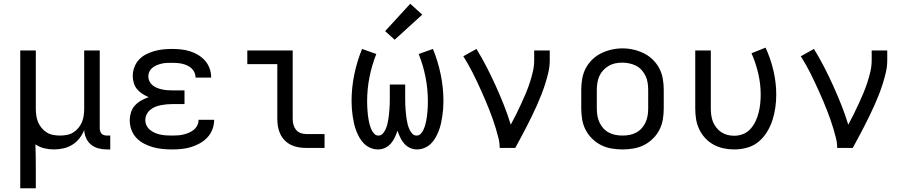

<svg xmlns="http://www.w3.org/2000/svg" viewBox="-20 -789 4840 1024"><path d="M88 215V-520H171V-210Q171 -192 173.5 -173.5Q176 -155 183 -138Q190 -121 202 -106.5Q214 -92 229.5 -82.5Q245 -73 263.5 -69.5Q282 -66 300 -66Q318 -66 336.5 -69.5Q355 -73 370.5 -82.5Q386 -92 398 -106.5Q410 -121 417 -138Q424 -155 426.5 -173.5Q429 -192 429 -210V-520H512V-104Q512 -97 514.5 -89Q517 -81 522.5 -75.5Q528 -70 535.5 -68Q543 -66 551 -66H568V8H551Q528 8 506 2.5Q484 -3 466.5 -17Q449 -31 439.5 -52Q430 -73 429 -96Q420 -72 404 -51.5Q388 -31 366.5 -17.5Q345 -4 319.5 2Q294 8 268 8Q242 8 216.5 2Q191 -4 169 -19Q170 13 170.5 44.5Q171 76 171 107V215Z M897 8Q872 8 846.5 5.5Q821 3 796 -4Q771 -11 748 -23Q725 -35 707.5 -53.5Q690 -72 681 -96.5Q672 -121 672 -147Q672 -168 678.5 -189.5Q685 -211 700 -227Q715 -243 734 -253.5Q753 -264 773 -271Q756 -278 739.5 -288.5Q723 -299 711 -313.5Q699 -328 693.5 -346.5Q688 -365 688 -384Q688 -408 696.5 -430.5Q705 -453 721 -470.5Q737 -488 758.5 -499Q780 -510 803 -516.5Q826 -523 849.5 -525.5Q873 -528 897 -528Q921 -528 945 -525.5Q969 -523 992 -516Q1015 -509 1036 -496.5Q1057 -484 1073 -466Q1089 -448 1097.5 -425Q1106 -402 1106 -378Q1106 -377 1106 -376.5Q1106 -376 1106 -375H1023Q1023 -375 1023 -375.5Q1023 -376 1023 -376Q1023 -390 1017 -403Q1011 -416 1001 -425Q991 -434 978 -440Q965 -446 951.5 -449Q938 -452 924.5 -453Q911 -454 897 -454Q884 -454 870.5 -453.5Q857 -453 843.5 -450Q830 -447 817.5 -442Q805 -437 794 -428.5Q783 -420 777 -408Q771 -396 771 -382Q771 -368 777 -355.5Q783 -343 794 -334Q805 -325 818 -320Q831 -315 844.5 -312Q858 -309 872 -308Q886 -307 900 -307H964V-234H900Q884 -234 868.5 -232.5Q853 -231 837.5 -228Q822 -225 807.5 -219Q793 -213 781 -203Q769 -193 762 -178.5Q755 -164 755 -148Q755 -148 755 -148Q755 -148 755 -148Q755 -133 762 -119Q769 -105 781 -95.5Q793 -86 807 -80Q821 -74 836 -71Q851 -68 866.5 -67Q882 -66 897 -66Q913 -66 928 -67Q943 -68 958 -71.5Q973 -75 987 -81Q1001 -87 1013 -96.5Q1025 -106 1032 -120Q1039 -134 1039 -150Q1039 -150 1039 -150Q1039 -150 1039 -150H1122Q1122 -149 1122 -149Q1122 -149 1122 -148Q1122 -123 1112.5 -98.5Q1103 -74 1085.5 -55.5Q1068 -37 1045.5 -24.5Q1023 -12 998.5 -4.5Q974 3 948.5 5.5Q923 8 897 8Z M1613 0Q1593 0 1572 -3.5Q1551 -7 1532.5 -16Q1514 -25 1499 -40Q1484 -55 1475 -74Q1466 -93 1462.5 -113.5Q1459 -134 1459 -155V-447H1299V-520H1541V-155Q1541 -139 1545 -124Q1549 -109 1558.5 -97Q1568 -85 1583 -79.5Q1598 -74 1613 -74H1711V0Z M1996 8Q1976 8 1956.5 0Q1937 -8 1922.5 -22Q1908 -36 1898 -53.5Q1888 -71 1880.5 -90Q1873 -109 1868.5 -129Q1864 -149 1861 -169Q1858 -189 1856.5 -209Q1855 -229 1855 -250Q1855 -321 1869.5 -391.5Q1884 -462 1911 -528L1987 -501Q1963 -441 1950.5 -377.5Q1938 -314 1938 -249Q1938 -236 1938.5 -223.5Q1939 -211 1940 -198Q1941 -185 1942.5 -172Q1944 -159 1946.5 -146.5Q1949 -134 1952.5 -121.5Q1956 -109 1961.5 -97Q1967 -85 1976 -75.5Q1985 -66 1998 -66Q2012 -66 2021.5 -76.5Q2031 -87 2036.5 -99.5Q2042 -112 2045.5 -125Q2049 -138 2051 -151.5Q2053 -165 2054.5 -178.5Q2056 -192 2057 -205.5Q2058 -219 2058.5 -232.5Q2059 -246 2059 -260V-338H2141V-260Q2141 -246 2141.5 -232.5Q2142 -219 2143 -205.5Q2144 -192 2145.5 -178.5Q2147 -165 2149 -151.5Q2151 -138 2154.5 -125Q2158 -112 2163.5 -99.5Q2169 -87 2178.5 -76.5Q2188 -66 2202 -66Q2215 -66 2224 -75.5Q2233 -85 2238.5 -97Q2244 -109 2247.5 -121.5Q2251 -134 2253.5 -146.5Q2256 -159 2257.5 -172Q2259 -185 2260 -198Q2261 -211 2261.5 -223.5Q2262 -236 2262 -249Q2262 -314 2249.5 -377.5Q2237 -441 2213 -501L2289 -528Q2316 -462 2330.5 -391.5Q2345 -321 2345 -250Q2345 -229 2343.5 -209Q2342 -189 2339 -169Q2336 -149 2331.5 -129Q2327 -109 2319.5 -90Q2312 -71 2302 -53.5Q2292 -36 2277.5 -22Q2263 -8 2243.5 0Q2224 8 2204 8Q2184 8 2166 -0.5Q2148 -9 2135.5 -23.5Q2123 -38 2114.5 -56Q2106 -74 2100 -92Q2094 -74 2085.5 -56Q2077 -38 2064.5 -23.5Q2052 -9 2034 -0.5Q2016 8 1996 8ZM2085 -577 2034 -623 2168 -769 2232 -711Z M2645 0Q2645 -27 2638.5 -52.5Q2632 -78 2624.5 -103.5Q2617 -129 2608 -154Q2599 -179 2589.5 -203.5Q2580 -228 2569.5 -252.5Q2559 -277 2548 -301.5Q2537 -326 2526 -349.5Q2515 -373 2503 -397Q2491 -421 2478 -444Q2465 -467 2451 -489L2521 -528Q2550 -481 2575.5 -431.5Q2601 -382 2624 -331Q2647 -280 2667.5 -228.5Q2688 -177 2704 -124Q2719 -151 2732.5 -178.5Q2746 -206 2759 -234Q2772 -262 2784 -290.5Q2796 -319 2805.5 -348Q2815 -377 2822 -407Q2829 -437 2829 -468V-520H2912V-468Q2912 -436 2905 -405Q2898 -374 2888.5 -344Q2879 -314 2867.5 -284.5Q2856 -255 2843 -226Q2830 -197 2816 -168.5Q2802 -140 2787.5 -111.5Q2773 -83 2758 -55.5Q2743 -28 2728 0Z M3300 8Q3271 8 3241.5 3Q3212 -2 3186 -15Q3160 -28 3138.5 -49Q3117 -70 3103.5 -96Q3090 -122 3085 -151.5Q3080 -181 3080 -210V-310Q3080 -339 3085 -368.5Q3090 -398 3103.5 -424Q3117 -450 3138.5 -471Q3160 -492 3186.5 -505Q3213 -518 3242 -524.5Q3271 -531 3300 -531Q3329 -531 3358 -524.5Q3387 -518 3413.5 -505Q3440 -492 3461.5 -471Q3483 -450 3496.5 -424Q3510 -398 3515 -368.5Q3520 -339 3520 -310V-210Q3520 -181 3515 -151.5Q3510 -122 3496.5 -96Q3483 -70 3461.5 -49Q3440 -28 3414 -15Q3388 -2 3358.5 3Q3329 8 3300 8ZM3300 -66Q3319 -66 3337.5 -69.5Q3356 -73 3373 -82Q3390 -91 3402.5 -105Q3415 -119 3423 -136.5Q3431 -154 3434 -172.5Q3437 -191 3437 -210V-310Q3437 -329 3434 -348Q3431 -367 3423 -384Q3415 -401 3402 -415.5Q3389 -430 3372 -438.5Q3355 -447 3336 -451Q3317 -455 3298 -455Q3279 -455 3260.5 -451Q3242 -447 3226 -437.5Q3210 -428 3197 -414Q3184 -400 3176.5 -383Q3169 -366 3166 -347.5Q3163 -329 3163 -310V-210Q3163 -191 3166 -172.5Q3169 -154 3177 -136.5Q3185 -119 3197.5 -105Q3210 -91 3227 -82Q3244 -73 3262.5 -69.5Q3281 -66 3300 -66Z M3896 8Q3867 8 3839 2Q3811 -4 3786 -17.5Q3761 -31 3741.5 -52Q3722 -73 3709.5 -99Q3697 -125 3692.5 -153Q3688 -181 3688 -210V-520H3771V-210Q3771 -192 3773.5 -174Q3776 -156 3782.5 -139.5Q3789 -123 3800.5 -108.5Q3812 -94 3827 -84Q3842 -74 3859.5 -69.5Q3877 -65 3896 -65Q3920 -65 3943 -74Q3966 -83 3982.5 -101.5Q3999 -120 4009.5 -142Q4020 -164 4026 -188Q4032 -212 4034.5 -236Q4037 -260 4037 -285Q4037 -341 4024 -397Q4011 -453 3988 -505L4063 -535Q4090 -476 4105 -412.5Q4120 -349 4120 -284Q4120 -249 4115 -214.5Q4110 -180 4099.5 -147.5Q4089 -115 4070.5 -85Q4052 -55 4025.5 -33Q3999 -11 3965 -1.5Q3931 8 3896 8Z M4445 0Q4445 -27 4438.5 -52.5Q4432 -78 4424.5 -103.5Q4417 -129 4408 -154Q4399 -179 4389.5 -203.5Q4380 -228 4369.5 -252.5Q4359 -277 4348 -301.5Q4337 -326 4326 -349.5Q4315 -373 4303 -397Q4291 -421 4278 -444Q4265 -467 4251 -489L4321 -528Q4350 -481 4375.5 -431.5Q4401 -382 4424 -331Q4447 -280 4467.5 -228.5Q4488 -177 4504 -124Q4519 -151 4532.5 -178.5Q4546 -206 4559 -234Q4572 -262 4584 -290.5Q4596 -319 4605.5 -348Q4615 -377 4622 -407Q4629 -437 4629 -468V-520H4712V-468Q4712 -436 4705 -405Q4698 -374 4688.5 -344Q4679 -314 4667.5 -284.5Q4656 -255 4643 -226Q4630 -197 4616 -168.5Q4602 -140 4587.5 -111.5Q4573 -83 4558 -55.5Q4543 -28 4528 0Z"/></svg>

Font: Iosevka Meiseki Sans
Style: Regular
Weight: 400
Monospace: yes
Designer: Belleve Invis
Foundry: Belleve Invis
Version: Version 11.2.6; ttfautohint (v1.8.4)